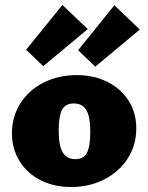

<svg xmlns="http://www.w3.org/2000/svg" viewBox="-20 -742 595 772"><path d="M28 -206Q28 -273 62 -326.5Q96 -380 155.5 -410Q215 -440 289 -440Q358 -440 412.5 -412.5Q467 -385 497.5 -336.5Q528 -288 528 -226Q528 -159 494 -105.5Q460 -52 400 -21Q340 10 266 10Q197 10 143 -17.5Q89 -45 58.5 -94.5Q28 -144 28 -206ZM343 -212Q343 -273 327 -299.5Q311 -326 277 -326Q243 -326 229.5 -300.5Q216 -275 216 -217Q216 -156 232.5 -129Q249 -102 283 -102Q316 -102 329.5 -128Q343 -154 343 -212ZM85 -542 231 -722 333 -625 154 -476ZM294 -540 440 -721 542 -623 363 -474Z"/></svg>

Font: Ysabeau Heavy
Style: Regular
Weight: 800
Designer: Christian Thalmann (Catharsis Fonts)
Version: Version 0.003